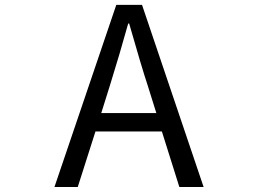

<svg xmlns="http://www.w3.org/2000/svg" viewBox="-20 -753 1040 773"><path d="M387.7 -297.9H609.4L574.2 -410.2Q550.8 -480.5 500 -658.2H496.1Q461.9 -535.2 422.9 -410.2ZM702.1 0 631.8 -223.6H364.3L293 0H199.2L448.2 -733.4H551.8L799.8 0Z"/></svg>

Font: GenEi Gothic M Regular
Style: Regular
Weight: 400
Designer: o_tamon (Modified); [Source Han Sans]
Ryoko NISHIZUKA  (kana & ideographs); Paul D. Hunt (Latin, Greek & Cyrillic); Wenl
Version: Version 1.1a;Original Version 1.004